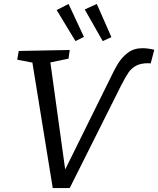

<svg xmlns="http://www.w3.org/2000/svg" viewBox="-20 -951 801 972"><path d="M761 -699 743 -630 730 -631Q693 -631 669.5 -618.5Q646 -606 631 -584.5Q616 -563 594 -520L333 1H247L144 -634L67 -649L75 -693L333 -698L327 -654L235 -635L310 -93L531 -540Q559 -599 578.5 -630.5Q598 -662 628 -684.5Q658 -707 701 -707Q729 -707 761 -699ZM405 -764 362 -743 267 -900 327 -931ZM544 -763 500 -743 409 -903 470 -931Z"/></svg>

Font: Bitter Pro
Style: Italic
Weight: 400
Italic angle: -9°
Designer: Sol Matas, and Bitter project Authors
Foundry: Sol Matas
Version: Version 1.010